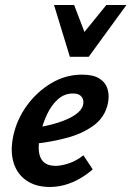

<svg xmlns="http://www.w3.org/2000/svg" viewBox="-20 -731 523 764"><path d="M178 13Q123 13 85.5 -12.5Q48 -38 34 -84Q20 -130 33 -191Q47 -256 87 -311Q127 -366 184 -400Q241 -434 307 -434Q351 -434 375.5 -418.5Q400 -403 408 -376.5Q416 -350 409 -318Q397 -264 352.5 -231.5Q308 -199 246 -182.5Q184 -166 119 -159L124 -223Q174 -231 214 -244Q254 -257 279.5 -274.5Q305 -292 310 -312Q313 -321 311 -332Q309 -343 299.5 -351Q290 -359 270 -359Q236 -359 210 -335.5Q184 -312 167 -275.5Q150 -239 141 -199Q132 -160 134.5 -131Q137 -102 153.5 -86.5Q170 -71 201 -71Q224 -71 254 -81Q284 -91 312 -113L349 -57Q325 -36 297 -20Q269 -4 239 4.5Q209 13 178 13ZM258 -505 291 -573 403 -711H483L333 -505ZM258 -505 195 -711H275L327 -575L333 -505Z"/></svg>

Font: Ysabeau Office
Style: Bold Italic
Weight: 700
Italic angle: -12°
Designer: Christian Thalmann (Catharsis Fonts)
Version: Version 2.001;gftools[0.9.30]; featfreeze: tnum,lnum,ss02